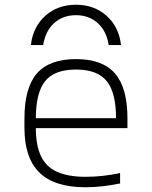

<svg xmlns="http://www.w3.org/2000/svg" viewBox="-20 -779 640 809"><path d="M300 -759Q377 -759 429 -712.5Q481 -666 490 -589H438Q429 -648 392 -681.5Q355 -715 300 -715Q245 -715 208 -681.5Q171 -648 162 -589H110Q119 -666 171 -712.5Q223 -759 300 -759ZM340 10Q210 10 146.5 -51.5Q83 -113 83 -240V-280Q83 -409 135.5 -469.5Q188 -530 300 -530Q412 -530 464.5 -469.5Q517 -409 517 -280V-239H109V-281H486L469 -265V-279Q469 -389 429.5 -437.5Q390 -486 300 -486Q210 -486 170.5 -437.5Q131 -389 131 -279V-241Q131 -167 152.5 -121.5Q174 -76 220.5 -55Q267 -34 341 -34Q376 -34 413 -38Q450 -42 486 -50V-6Q453 1 415 5.5Q377 10 340 10Z"/></svg>

Font: M PLUS Code Latin Expanded Light
Style: Regular
Weight: 300
Width: 7
Designer: Coji Morishita
Foundry: UNDERFOREST DESIGN
Version: Version 1.002; ttfautohint (v1.8.3)